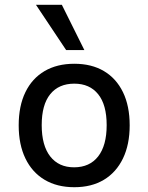

<svg xmlns="http://www.w3.org/2000/svg" viewBox="-20 -772 619 801"><path d="M290 9Q218 9 166 -22Q114 -53 86 -111Q58 -169 58 -249Q58 -330 86 -387.5Q114 -445 166 -475.5Q218 -506 290 -506Q362 -506 413.5 -475.5Q465 -445 493 -387.5Q521 -330 521 -249Q521 -169 493 -111Q465 -53 413.5 -22Q362 9 290 9ZM289 -74Q354 -74 389.5 -119.5Q425 -165 425 -250Q425 -335 389.5 -379Q354 -423 290 -423Q225 -423 189.5 -379Q154 -335 154 -250Q154 -165 189.5 -119.5Q225 -74 289 -74ZM256 -563 130 -752H238L332 -563Z"/></svg>

Font: Nunito Sans 7pt SemiCondensed Medium
Style: Regular
Weight: 500
Width: 4
Designer: Vernon Adams
Foundry: Vernon Adams
Version: Version 3.101;gftools[0.9.27]